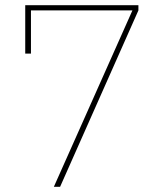

<svg xmlns="http://www.w3.org/2000/svg" viewBox="-20 -718 640 738"><path d="M211 0 512 -678V-698H77V-512H99V-678H489L187 0Z"/></svg>

Font: IBM Plex Devanagari Thin
Style: Regular
Weight: 100
Designer: Mike Abbink, Paul van der Laan, Pieter van Rosmalen, Erin McLaughlin
Foundry: Bold Monday
Version: Version 1.0